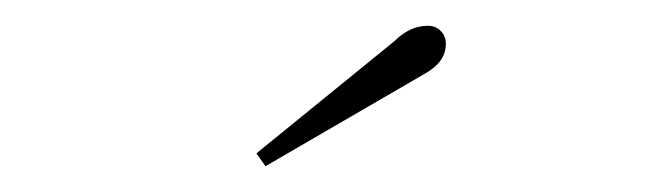

<svg xmlns="http://www.w3.org/2000/svg" viewBox="-20 -715 520 149"><path d="M179 -596 286 -683Q298 -695 312 -695Q318 -695 322 -691Q326 -687 326 -681Q326 -667 310 -658L186 -586Z"/></svg>

Font: Trirong Thin
Style: Regular
Weight: 250
Designer: Katatrad Team
Foundry: CadsonDemak
Version: Version 1.001